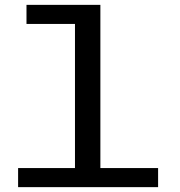

<svg xmlns="http://www.w3.org/2000/svg" viewBox="-20 -770 740 790"><path d="M54.5 0V-78.5H288.5V-671.5H89V-750H393V-78.5H630.5V0Z"/></svg>

Font: Trispace SemiExpanded
Style: Regular
Weight: 400
Width: 6
Designer: Tyler Finck
Foundry: Etcetera Type Company
Version: Version 1.210; ttfautohint (v1.8.3)